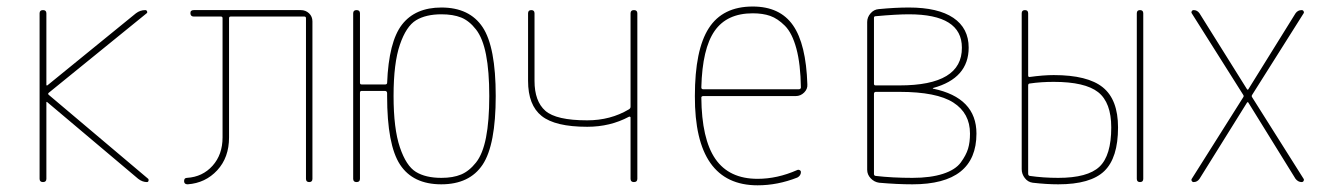

<svg xmlns="http://www.w3.org/2000/svg" viewBox="-20 -550 4040 580"><path d="M99.6 -9.8V-509.8Q99.6 -519.5 109.9 -519.5Q120.1 -519.5 120.1 -509.8V-293Q120.1 -292 121.1 -292H123L390.6 -509.8Q403.3 -519.5 418.9 -519.5Q422.9 -519.5 424.3 -515.6Q425.8 -511.7 422.9 -509.8L127 -269.5Q124 -266.6 127 -263.7L427.7 -9.8Q429.7 -7.8 428.7 -3.9Q427.7 0 423.8 0Q410.2 0 397.5 -9.8L123 -241.2Q122.1 -242.2 121.1 -242.2Q120.1 -242.2 120.1 -241.2V-9.8Q120.1 0 109.9 0Q99.6 0 99.6 -9.8Z M546.9 6.8Q536.1 6.8 536.1 -2.9Q536.1 -12.7 544.9 -12.7Q591.8 -15.6 622.1 -49.3Q652.3 -83 652.3 -134.8V-495.1Q652.3 -500 647.5 -500H565.4Q555.7 -500 555.2 -509.8Q554.7 -519.5 565.4 -519.5H888.7Q903.3 -519.5 913.6 -509.8Q923.8 -500 923.8 -485.4V-9.8Q923.8 0 914.1 0Q904.3 0 904.3 -9.8V-495.1Q904.3 -500 899.4 -500H676.8Q671.9 -500 671.9 -495.1V-134.8Q671.9 -74.2 636.2 -35.6Q600.6 2.9 546.9 6.8Z M1313.5 -506.8Q1266.6 -506.8 1236.8 -488.8Q1207 -470.7 1188 -415Q1168.9 -359.4 1168.9 -260.3Q1168.9 -161.1 1188 -105Q1207 -48.8 1236.3 -30.8Q1265.6 -12.7 1313.5 -12.7Q1348.6 -12.7 1373 -22.9Q1397.5 -33.2 1418 -59.1Q1438.5 -85 1448.2 -134.8Q1458 -184.6 1458 -259.8Q1458 -335 1448.2 -384.8Q1438.5 -434.6 1418 -460.9Q1397.5 -487.3 1373 -497.1Q1348.6 -506.8 1313.5 -506.8ZM1046.9 -9.8V-509.8Q1046.9 -519.5 1057.1 -519.5Q1067.4 -519.5 1067.4 -509.8V-299.8Q1067.4 -294.9 1072.3 -294.9H1143.6Q1148.4 -294.9 1149.4 -298.8Q1154.3 -423.8 1194.3 -475.6Q1234.4 -527.3 1313.5 -527.3Q1398.4 -527.3 1438 -467.8Q1477.5 -408.2 1477.5 -260.3Q1477.5 -112.3 1438 -52.7Q1398.4 6.8 1313 6.8Q1227.5 6.8 1188.5 -52.7Q1149.4 -112.3 1149.4 -259.8V-268.6Q1149.4 -274.4 1143.6 -275.4H1072.3Q1067.4 -275.4 1067.4 -269.5V-9.8Q1067.4 0 1057.1 0Q1046.9 0 1046.9 -9.8Z M1753.9 -167Q1657.2 -167 1616.2 -199.7Q1575.2 -232.4 1575.2 -305.7V-509.8Q1575.2 -519.5 1585 -519.5Q1594.7 -519.5 1594.7 -509.8V-305.7Q1594.7 -244.1 1627.4 -215.3Q1660.2 -186.5 1753.9 -186.5Q1824.2 -186.5 1879.9 -219.7Q1884.8 -222.7 1884.8 -227.5V-509.8Q1884.8 -519.5 1895 -519.5Q1905.3 -519.5 1905.3 -509.8V-9.8Q1905.3 0 1895 0Q1884.8 0 1884.8 -9.8V-195.3Q1884.8 -196.3 1883.3 -197.3Q1881.8 -198.2 1879.9 -197.3Q1823.2 -167 1753.9 -167Z M2253.9 -509.8Q2175.8 -509.8 2138.7 -456.5Q2101.6 -403.3 2098.6 -286.1Q2098.6 -280.3 2104.5 -280.3H2392.6Q2398.4 -280.3 2399.4 -285.2Q2398.4 -356.4 2385.7 -403.3Q2373 -450.2 2351.1 -472.2Q2329.1 -494.1 2306.6 -502Q2284.2 -509.8 2253.9 -509.8ZM2268.6 9.8Q2078.1 9.8 2079.1 -259.8Q2079.1 -399.4 2121.1 -464.8Q2163.1 -530.3 2253.9 -530.3Q2335.9 -530.3 2375.5 -473.6Q2415 -417 2418.9 -294.9Q2419.9 -281.2 2409.2 -270.5Q2398.4 -259.8 2383.8 -259.8H2104.5Q2099.6 -259.8 2098.6 -255.9Q2099.6 -129.9 2141.1 -69.8Q2182.6 -9.8 2268.6 -9.8Q2328.1 -9.8 2387.7 -36.1Q2391.6 -38.1 2395.5 -36.1Q2399.4 -34.2 2399.4 -30.3Q2399.4 -19.5 2388.7 -13.7Q2329.1 9.8 2268.6 9.8Z M2620.1 -266.6V-24.4Q2620.1 -19.5 2625 -18.6Q2675.8 -12.7 2736.3 -12.7Q2791 -12.7 2828.6 -24.9Q2866.2 -37.1 2882.3 -59.1Q2898.4 -81.1 2904.3 -100.6Q2910.2 -120.1 2910.2 -146.5Q2910.2 -208 2859.9 -240.2Q2809.6 -272.5 2697.3 -272.5H2625Q2620.1 -271.5 2620.1 -266.6ZM2620.1 -496.1V-296.9Q2620.1 -292 2625 -292H2697.3Q2886.7 -292 2885.7 -406.2Q2885.7 -506.8 2725.6 -506.8Q2688.5 -506.8 2625 -501Q2620.1 -501 2620.1 -496.1ZM2635.7 2Q2621.1 0 2610.4 -11.2Q2599.6 -22.5 2599.6 -37.1V-483.4Q2599.6 -498 2609.9 -509.8Q2620.1 -521.5 2634.8 -522.5Q2684.6 -527.3 2725.6 -527.3Q2813.5 -527.3 2859.9 -496.1Q2906.2 -464.8 2906.2 -406.2Q2906.2 -313.5 2798.8 -284.2Q2797.9 -284.2 2797.9 -283.2Q2797.9 -282.2 2798.8 -282.2Q2929.7 -254.9 2929.7 -146.5Q2929.7 6.8 2736.3 6.8Q2690.4 6.8 2635.7 2Z M3414.1 -9.8V-509.8Q3414.1 -519.5 3423.8 -519.5Q3433.6 -519.5 3433.6 -509.8V-9.8Q3433.6 0 3423.8 0Q3414.1 0 3414.1 -9.8ZM3085.9 -292V-25.4Q3085.9 -19.5 3090.8 -18.6Q3131.8 -12.7 3176.8 -12.7Q3265.6 -12.7 3301.3 -46.4Q3336.9 -80.1 3336.9 -165Q3336.9 -240.2 3297.4 -271.5Q3257.8 -302.7 3163.1 -302.7Q3125 -302.7 3091.8 -297.9Q3085.9 -297.9 3085.9 -292ZM3099.6 2Q3085 0 3075.7 -12.2Q3066.4 -24.4 3066.4 -39.1V-509.8Q3066.4 -519.5 3076.2 -519.5Q3085.9 -519.5 3085.9 -509.8V-322.3Q3085.9 -317.4 3089.8 -317.4Q3131.8 -323.2 3163.1 -323.2Q3265.6 -323.2 3311.5 -286.1Q3357.4 -249 3357.4 -165Q3357.4 -73.2 3315.9 -33.2Q3274.4 6.8 3176.8 6.8Q3141.6 6.8 3099.6 2Z M3580.1 -9.8 3735.4 -255.9Q3738.3 -259.8 3735.4 -263.7L3580.1 -509.8Q3578.1 -512.7 3580.1 -516.1Q3582 -519.5 3585.9 -519.5Q3596.7 -519.5 3603.5 -509.8L3747.1 -280.3Q3747.1 -279.3 3749 -279.3Q3751 -279.3 3751 -280.3L3893.6 -509.8Q3900.4 -519.5 3912.1 -519.5Q3916 -519.5 3918 -516.1Q3919.9 -512.7 3918 -509.8L3762.7 -263.7Q3759.8 -259.8 3762.7 -255.9L3918 -9.8Q3919.9 -6.8 3918 -3.4Q3916 0 3912.1 0Q3901.4 0 3893.6 -9.8L3751 -240.2Q3751 -241.2 3749 -241.2Q3747.1 -241.2 3747.1 -240.2L3603.5 -9.8Q3596.7 0 3585.9 0Q3582 0 3580.1 -3.4Q3578.1 -6.8 3580.1 -9.8Z"/></svg>

Font: Rounded Mgen+ 1m thin
Style: Regular
Weight: 100
Designer: [Source Han Sans]
Ryoko NISHIZUKA  (kana & ideographs); Paul D. Hunt (Latin, Greek & Cyrillic); Wenlong ZHANG  (bopomofo
Version: Version 1.059.20150602